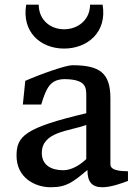

<svg xmlns="http://www.w3.org/2000/svg" viewBox="-20 -786 576 816"><path d="M50.3 -124C50.3 -31.2 127.9 9.8 195.3 9.8C263.7 9.8 289.1 -11.7 351.6 -63.5C351.6 -14.2 369.6 9.8 415.5 9.8C451.7 9.8 498 -7.3 523.9 -17.1V-57.6C523.9 -60.5 449.2 -52.7 449.2 -87.4V-368.2C449.2 -475.6 404.3 -508.8 287.6 -508.8C258.8 -508.8 151.9 -470.7 87.4 -442.4L77.1 -341.8H155.3C177.2 -414.1 194.3 -449.7 256.3 -449.7C344.2 -448.2 346.7 -415.5 346.7 -379.4V-304.7C83.5 -242.7 50.3 -206.5 50.3 -124ZM157.7 -136.2C157.7 -227.1 275.9 -228.5 346.7 -254.9V-109.9C319.3 -84 283.7 -62.5 249 -62.5C197.8 -62.5 157.7 -84 157.7 -136.2ZM252.4 -579.6C352.5 -579.6 436 -649.9 416 -766.1H362.8C362.3 -700.2 310.1 -661.6 252.4 -661.6C194.8 -661.6 145 -700.2 144.5 -766.1H91.3C71.8 -649.9 152.3 -579.6 252.4 -579.6Z"/></svg>

Font: Donegal One
Style: Regular
Weight: 400
Designer: Gary Lonergan
Foundry: Sorkin Type Co.
Version: Version 1.004